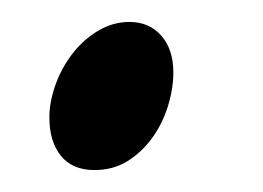

<svg xmlns="http://www.w3.org/2000/svg" viewBox="-20 -140 240 175"><path d="M138 -74Q138 -59 133 -43Q128 -27 118.5 -14Q109 -1 96 7Q83 15 66 15Q46 15 35.5 2Q25 -11 25 -33Q25 -47 30.5 -62.5Q36 -78 46 -91Q56 -104 69.5 -112Q83 -120 98 -120Q116 -120 127 -107.5Q138 -95 138 -74Z"/></svg>

Font: Oxford Ugaritic
Style: Regular
Weight: 400
Designer: Jacob Thomas
Foundry: Bengal Creative Media Limited
Version: Version 1.000